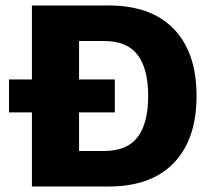

<svg xmlns="http://www.w3.org/2000/svg" viewBox="-20 -680 781 700"><path d="M12.8 -270.2V-390.2H398.6V-270.2ZM376 -660Q531 -660 613.8 -574.2Q696.6 -488.4 696.6 -330Q696.6 -172.2 613.8 -86.1Q531 0 376 0H96.4V-660ZM359.4 -129.6Q443.6 -129.6 481.9 -180.3Q520.2 -231 520.2 -330Q520.2 -429 481.9 -479.7Q443.6 -530.4 359.4 -530.4H268.2V-129.6Z"/></svg>

Font: Work Sans
Style: Regular
Weight: 400
Designer: Wei Huang
Foundry: Wei Huang
Version: Version 2.006; ttfautohint (v1.8.1.43-b0c9)